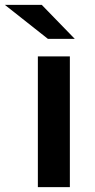

<svg xmlns="http://www.w3.org/2000/svg" viewBox="-75 -766 387 786"><path d="M80 0V-535H211V0ZM-55 -746H96L231 -607H121Z"/></svg>

Font: Belfius21
Style: Bold
Weight: 700
Designer: Montserrat's base design by Julieta Ulanovsky, modified by Coast SPRL for Belfius Bank NV.
Foundry: Montserrat's base design by Julieta Ulanovsky, modified by Coast SPRL for Belfius Bank NV.
Version: Version 2.000;FEAKit 1.0